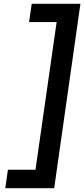

<svg xmlns="http://www.w3.org/2000/svg" viewBox="-20 -831 446 1017"><path d="M267 166H8L22 68H168L280 -714H134L148 -811H406Z"/></svg>

Font: Host Grotesk SemiBold
Style: Italic
Weight: 600
Italic angle: -8°
Designer: Doğukan Karapınar based on Poppins by Indian Type Foundry, Jonny Pinhorn
Foundry: Element Type
Version: Version 1.001; ttfautohint (v1.8.4.7-5d5b)